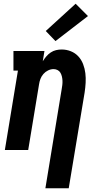

<svg xmlns="http://www.w3.org/2000/svg" viewBox="-20 -803 540 1028"><path d="M223 205 310 -324Q312 -335 313.5 -347Q315 -359 314.5 -370.5Q314 -382 311.5 -393Q309 -404 303.5 -413.5Q298 -423 288 -428Q278 -433 267 -433Q252 -433 237.5 -426Q223 -419 212.5 -407Q202 -395 196.5 -380.5Q191 -366 189 -351L131 0H6L76 -425H52V-530H218L209 -475Q217 -488 227.5 -500.5Q238 -513 251.5 -522Q265 -531 280 -534.5Q295 -538 310 -538Q336 -538 359.5 -528.5Q383 -519 399.5 -501Q416 -483 425 -459.5Q434 -436 437 -411Q440 -386 438.5 -359.5Q437 -333 433 -307L348 205ZM277 -583 225 -637 385 -783 451 -717Z"/></svg>

Font: Iosevka Slab Extrabold
Style: Italic
Weight: 800
Italic angle: -9°
Monospace: yes
Designer: Belleve Invis
Foundry: Belleve Invis
Version: Version 11.1.0; ttfautohint (v1.8.3)